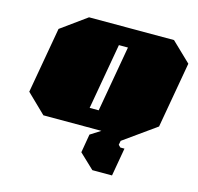

<svg xmlns="http://www.w3.org/2000/svg" viewBox="-105 -634 974 943"><g transform="rotate(15 382.0 -162.5)"><path d="M444 198 369 127 385 33 437 0H142L45 -94L104 -429L234 -523H666L764 -429L705 -94L541 23L537 44L548 55H569L544 198ZM352 -94H398L457 -429H411Z"/></g></svg>

Font: Tomorrow Black
Style: Italic
Weight: 900
Italic angle: -10°
Designer: Tony de Marco, Monica Rizzolli
Foundry: Just in Type
Version: Version 2.002